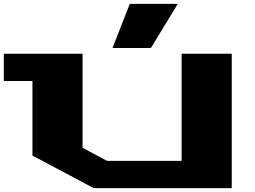

<svg xmlns="http://www.w3.org/2000/svg" viewBox="-20 -980 1327 1000"><path d="M0 -558V-700H410V-210L538 -142H926V-700H1187V0H468L149 -170V-558ZM566 -730 656 -960H906L766 -730Z"/></svg>

Font: Stalinist One
Style: Regular
Weight: 400
Designer: Jovanny Lemonad
Foundry: Alexey Maslov, Jovanny Lemonad
Version: Version 3.004